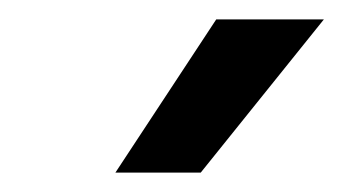

<svg xmlns="http://www.w3.org/2000/svg" viewBox="-20 -818 354 198"><path d="M99 -640 203 -798H314L187 -640Z"/></svg>

Font: Plus Jakarta Display Medium
Style: Italic
Weight: 500
Italic angle: -12°
Designer: Gumpita Rahayu
Foundry: Tokotype Studio
Version: Version 1.000